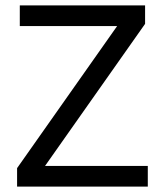

<svg xmlns="http://www.w3.org/2000/svg" viewBox="-20 -688 608 708"><path d="M43 0V-68L412 -592H53V-668H515V-600L146 -76H525V0Z"/></svg>

Font: Gantari
Style: Regular
Weight: 400
Designer: Anugrah Pasau
Foundry: Lafontype
Version: Version 1.000; ttfautohint (v1.8.3)